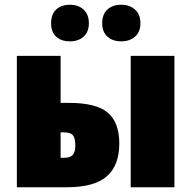

<svg xmlns="http://www.w3.org/2000/svg" viewBox="-20 -788 813 808"><path d="M51 -553H235V-355H271Q385 -355 433.5 -314Q482 -273 482 -184Q482 -92 429.5 -46Q377 0 261 0H51ZM530 -553H714V0H530ZM251 -124Q276 -124 286.5 -136.5Q297 -149 297 -175Q297 -205 287.5 -218Q278 -231 249 -231H235V-124ZM274 -768Q310 -768 332 -747.5Q354 -727 354 -690Q354 -654 332 -634Q310 -614 274 -614Q238 -614 216.5 -633.5Q195 -653 195 -690Q195 -728 216.5 -748Q238 -768 274 -768ZM490 -768Q526 -768 548.5 -747.5Q571 -727 571 -690Q571 -654 548.5 -634Q526 -614 490 -614Q454 -614 432 -634Q410 -654 410 -690Q410 -728 432 -748Q454 -768 490 -768Z"/></svg>

Font: Noto Sans Display Black Narrow
Style: Regular
Weight: 900
Width: 4
Designer: Monotype Design team
Foundry: Monotype Imaging Inc.
Version: Version 1.000